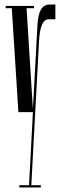

<svg xmlns="http://www.w3.org/2000/svg" viewBox="-20 -826 276 846"><path d="M160 0H65V-10H108L125 -332H61L32 -790H5V-800H130V-790H97L125 -346L145 -715Q149 -806 198 -806H224V-741H194Q157 -741 152 -644L118 -10H160Z"/></svg>

Font: Cathisma Unicode
Style: Normal
Weight: 400
Version: Version 1.0